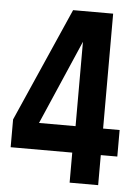

<svg xmlns="http://www.w3.org/2000/svg" viewBox="-51 -725 542 764"><g transform="rotate(5 220.5 -342.5)"><path d="M436 -226V-120H370V0H256V-120H10V-231L210 -685H370V-226ZM260 -226V-563L114 -226Z"/></g></svg>

Font: Khand SemiBold
Style: Regular
Weight: 600
Designer: Devanagari: Sanchit Sawaria, Jyotish Sonowal; Latin: Satya Rajpurohit
Foundry: Indian Type Foundry
Version: Version 1.101;PS 1.0;hotconv 1.0.78;makeotf.lib2.5.61930; tt